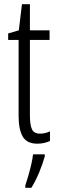

<svg xmlns="http://www.w3.org/2000/svg" viewBox="-20 -677 274 918"><path d="M172 -38Q184 -38 196.5 -41Q209 -44 219 -49V-3Q206 3 191 6.5Q176 10 158 10Q109 10 89 -23.5Q69 -57 69 -123V-486H19V-517L70 -532L85 -657H123V-532H217V-486H123V-126Q123 -81 132.5 -59.5Q142 -38 172 -38ZM194 71Q184 107 167 148Q150 189 130 221H101V210Q107 192 115 164.5Q123 137 129.5 109Q136 81 138 61H194Z"/></svg>

Font: Noto Sans Telugu ExtraCondensed Light
Style: Regular
Weight: 300
Width: 2
Designer: Jelle Bosma - Monotype Design Team
Foundry: Monotype Imaging Inc.
Version: Version 2.005; ttfautohint (v1.8.4.7-5d5b)